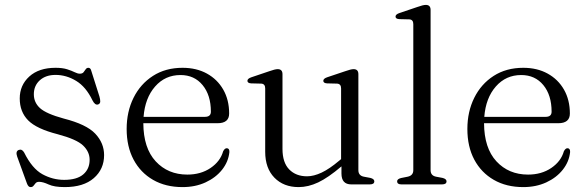

<svg xmlns="http://www.w3.org/2000/svg" viewBox="-20 -752 2390 783"><path d="M206.5 -446.5Q166.5 -446.5 142.2 -424.5Q118 -402.5 118 -367.5Q118 -334 143.2 -311Q168.5 -288 240 -268.5Q332.5 -245 368.5 -206.8Q404.5 -168.5 404.5 -119.5Q404.5 -62 362.5 -25.5Q320.5 11 244 11Q201 11 178 0.2Q155 -10.5 139.5 -10.5Q130 -10.5 125.2 -5Q120.5 0.5 116.5 5.8Q112.5 11 104.5 11Q95.5 11 90 -3.5L50 -113.5Q42.5 -135 56.5 -140.5Q69.5 -145.5 78.5 -130Q111 -64.5 153 -41.5Q195 -18.5 241.5 -18.5Q293.5 -18.5 319.5 -40.8Q345.5 -63 345.5 -100.5Q345.5 -133 319 -158.5Q292.5 -184 215.5 -204.5Q129 -226.5 94.8 -261.2Q60.5 -296 60.5 -350.5Q60.5 -404.5 99.5 -440Q138.5 -475.5 206.5 -475.5Q235 -475.5 253.8 -469.5Q272.5 -463.5 284.5 -457.5Q296.5 -451.5 305.5 -451.5Q316 -451.5 320.8 -457.5Q325.5 -463.5 329.5 -469.5Q333.5 -475.5 340.5 -475.5Q349.5 -475.5 352.5 -462.5L385.5 -358.5Q389 -346.5 388.8 -337.8Q388.5 -329 380 -326Q367.5 -322 357 -343Q330.5 -398 290.5 -422.2Q250.5 -446.5 206.5 -446.5Z M914.5 -289Q914.5 -249.5 867 -249.5H564.5Q565 -148 615 -94Q665 -40 744 -40Q799 -40 838.8 -67Q878.5 -94 890 -135Q896.5 -147.5 904.5 -147.5Q916 -147.5 915.5 -132Q911.5 -92.5 885.8 -60Q860 -27.5 818.2 -8.2Q776.5 11 724.5 11Q655.5 11 604.2 -18.5Q553 -48 524.8 -101Q496.5 -154 496.5 -226Q496.5 -296.5 524.5 -353Q552.5 -409.5 603.8 -442.5Q655 -475.5 724.5 -475.5Q781 -475.5 823.8 -452Q866.5 -428.5 890.5 -386.5Q914.5 -344.5 914.5 -289ZM716 -446Q653.5 -446 612.5 -399.2Q571.5 -352.5 565.5 -275.5H815.5Q840 -275.5 840 -296.5Q840 -364 806.2 -405Q772.5 -446 716 -446Z M1061.5 -133V-391.5Q1061.5 -410 1045.5 -411L1004 -412Q989 -413 989 -422.5Q989 -431.5 1005.5 -437L1078 -461.5Q1101.5 -470 1112.5 -470Q1132 -470 1132 -449.5V-145Q1132 -89 1159.5 -61Q1187 -33 1232 -33Q1259.5 -33 1291.8 -48.2Q1324 -63.5 1363 -96.5L1371 -103V-391.5Q1371 -410 1354.5 -411L1313.5 -412Q1298.5 -413 1298.5 -422.5Q1298.5 -431.5 1314.5 -437L1387.5 -461.5Q1411 -470 1422 -470Q1441.5 -470 1441.5 -449.5V-58Q1441.5 -36 1463.5 -31.5L1490 -26.5Q1506.5 -22.5 1506.5 -12.5Q1506.5 0 1488 0H1412.5Q1372.5 0 1372.5 -44.5V-73.5Q1318.5 -27.5 1277.8 -8.2Q1237 11 1198 11Q1136.5 11 1099 -27.5Q1061.5 -66 1061.5 -133Z M1736 -711.5V-58Q1736 -36 1758 -31.5L1784.5 -26.5Q1801 -22.5 1801 -12.5Q1801 0 1782.5 0H1617Q1599.5 0 1599.5 -12.5Q1599.5 -22 1615.5 -26L1643 -31.5Q1665.5 -36.5 1665.5 -58V-653.5Q1665.5 -672 1649.5 -673L1608 -674Q1593 -675 1593 -684.5Q1593 -693.5 1609.5 -699L1682 -723.5Q1705.5 -732 1716.5 -732Q1736 -732 1736 -711.5Z M2304 -289Q2304 -249.5 2256.5 -249.5H1954Q1954.5 -148 2004.5 -94Q2054.5 -40 2133.5 -40Q2188.5 -40 2228.2 -67Q2268 -94 2279.5 -135Q2286 -147.5 2294 -147.5Q2305.5 -147.5 2305 -132Q2301 -92.5 2275.2 -60Q2249.5 -27.5 2207.8 -8.2Q2166 11 2114 11Q2045 11 1993.8 -18.5Q1942.5 -48 1914.2 -101Q1886 -154 1886 -226Q1886 -296.5 1914 -353Q1942 -409.5 1993.2 -442.5Q2044.5 -475.5 2114 -475.5Q2170.5 -475.5 2213.2 -452Q2256 -428.5 2280 -386.5Q2304 -344.5 2304 -289ZM2105.5 -446Q2043 -446 2002 -399.2Q1961 -352.5 1955 -275.5H2205Q2229.5 -275.5 2229.5 -296.5Q2229.5 -364 2195.8 -405Q2162 -446 2105.5 -446Z"/></svg>

Font: Fraunces 9pt Light
Style: Regular
Weight: 300
Version: Version 1.000;[0bf87f6ff]